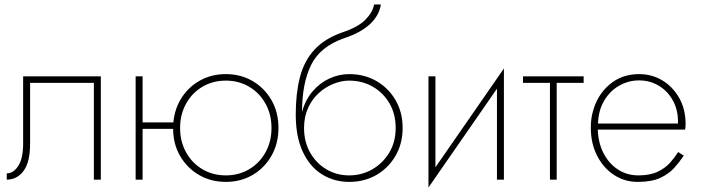

<svg xmlns="http://www.w3.org/2000/svg" viewBox="-20 -800 3124 855"><path d="M429 -460V0H398V-431H114V-160Q114 -78 85 -39Q56 0 10 0V-28Q40 -28 61.5 -61.5Q83 -95 83 -160V-460Z M584 -460H615V-255H752Q758 -318 790 -366.5Q822 -415 872.5 -442.5Q923 -470 986 -470Q1052 -470 1105 -439Q1158 -408 1189 -354Q1220 -300 1220 -230Q1220 -161 1189 -106.5Q1158 -52 1105 -21Q1052 10 986 10Q919 10 866 -21Q813 -52 782 -105.5Q751 -159 751 -226H615V0H584ZM782 -230Q782 -169 809 -121Q836 -73 882 -46Q928 -19 986 -19Q1043 -19 1089 -46Q1135 -73 1162 -121Q1189 -169 1189 -230Q1189 -291 1162 -339Q1135 -387 1089 -414Q1043 -441 986 -441Q928 -441 882 -414Q836 -387 809 -339Q782 -291 782 -230Z M1297 -290Q1297 -384 1315.5 -456Q1334 -528 1379.5 -578Q1425 -628 1505 -656Q1574 -679 1606.5 -711.5Q1639 -744 1646 -780H1676Q1669 -732 1628.5 -693.5Q1588 -655 1513 -630Q1406 -593 1365.5 -511Q1325 -429 1325 -301Q1339 -354 1371 -392Q1403 -430 1446 -450Q1489 -470 1535 -470Q1603 -470 1656.5 -439Q1710 -408 1741.5 -354Q1773 -300 1773 -230Q1773 -161 1741.5 -106.5Q1710 -52 1656.5 -21Q1603 10 1535 10Q1468 10 1414 -23.5Q1360 -57 1328.5 -124Q1297 -191 1297 -290ZM1334 -230Q1334 -168 1361 -120.5Q1388 -73 1433.5 -46Q1479 -19 1535 -19Q1591 -19 1638 -46Q1685 -73 1713.5 -120.5Q1742 -168 1742 -230Q1742 -292 1714.5 -339.5Q1687 -387 1640 -414Q1593 -441 1535 -441Q1501 -441 1465.5 -427Q1430 -413 1400 -386Q1370 -359 1352 -319.5Q1334 -280 1334 -230Z M1919 -460V-55L2224 -495V0H2193V-405L1888 35V-460Z M2309 -460H2579V-431H2459V0H2429V-431H2309Z M3025 -107Q3007 -80 2983 -53Q2959 -26 2920.5 -8Q2882 10 2820 10Q2761 10 2713.5 -21.5Q2666 -53 2638.5 -107.5Q2611 -162 2611 -231Q2611 -269 2619 -299Q2638 -375 2693 -422.5Q2748 -470 2826 -470Q2883 -470 2929.5 -442Q2976 -414 3004.5 -364Q3033 -314 3033 -248Q3033 -236 3031 -223H2642Q2644 -163 2668 -117Q2692 -71 2732 -45Q2772 -19 2823 -19Q2874 -19 2908 -35Q2942 -51 2963.5 -75Q2985 -99 3000 -123ZM2826 -442Q2780 -442 2739 -419.5Q2698 -397 2671.5 -353.5Q2645 -310 2643 -250H2999Q3001 -306 2978 -349.5Q2955 -393 2915 -417.5Q2875 -442 2826 -442Z"/></svg>

Font: Jost* Thin
Style: Regular
Weight: 200
Version: Version 3.7